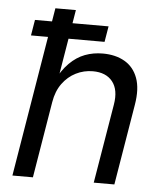

<svg xmlns="http://www.w3.org/2000/svg" viewBox="-52 -774 696 820"><g transform="rotate(5 295.5 -364.0)"><path d="M173.8 -327.1 119.6 0H31.7L152.3 -727.5H240.2L188 -413.6H172.9Q198.2 -464.8 228.8 -495.4Q259.3 -525.9 294.9 -539.3Q330.6 -552.7 371.1 -552.7Q426.3 -552.7 465.3 -530Q504.4 -507.3 521.2 -461.7Q538.1 -416 526.4 -346.7L468.8 0H380.4L437 -339.4Q447.8 -403.3 419.9 -438.5Q392.1 -473.6 335.4 -473.6Q296.9 -473.6 262.9 -456.5Q229 -439.5 205.3 -407Q181.6 -374.5 173.8 -327.1ZM58.6 -603 69.8 -670.4H385.3L374 -603Z"/></g></svg>

Font: Inter Variable
Style: Italic
Weight: 400
Italic angle: -9.39999°
Designer: Rasmus Andersson
Foundry: rsms
Version: Version 4.001;git-9221beed3